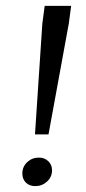

<svg xmlns="http://www.w3.org/2000/svg" viewBox="-20 -626 294 653"><path d="M99 -169 124 -546 132 -606H222L214 -546L145 -169ZM100 7Q80 7 68 -5Q56 -17 56 -36Q56 -59 72.5 -74.5Q89 -90 112 -90Q132 -90 144.5 -77.5Q157 -65 157 -47Q157 -24 140 -8.5Q123 7 100 7Z"/></svg>

Font: Yrsa
Style: Italic
Weight: 400
Italic angle: -7.10001°
Designer: Anna Giedrys (Yrsa+Rasa design), David Brezina (Yrsa art-direction, Rasa art-direction, design)
Foundry: Rosetta Type Foundry
Version: Version 2.004